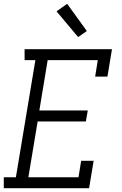

<svg xmlns="http://www.w3.org/2000/svg" viewBox="-25 -995 645 1015"><path d="M-5 0V-58H59L162 -677H105V-735H567L543 -590H478L492 -677H227L183 -411H439L429 -353H174L125 -58H390L404 -145H470L446 0ZM388 -799 274 -935 330 -975 434 -831Z"/></svg>

Font: Iosevka Curly Slab LtEx
Style: Italic
Weight: 300
Width: 7
Italic angle: -9°
Monospace: yes
Designer: Belleve Invis
Foundry: Belleve Invis
Version: Version 11.1.0; ttfautohint (v1.8.3)